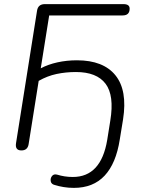

<svg xmlns="http://www.w3.org/2000/svg" viewBox="-20 -725 695 933"><path d="M339 188Q313 188 289 184Q265 180 246 174Q229 170 226.5 155.5Q224 141 233 130Q242 119 259 124Q275 129 294 132Q313 135 334 135Q471 135 501 -45L516 -139Q536 -261 493 -318Q450 -375 349 -375Q300 -375 255 -365.5Q210 -356 168 -332L119 -24Q114 6 84 6Q52 6 58 -30L160 -673Q165 -705 198 -705H580Q610 -705 610 -683Q610 -650 576 -650H219L178 -393Q214 -412 259 -422Q304 -432 354 -432Q482 -432 541 -359Q600 -286 578 -145L562 -47Q544 69 488.5 128.5Q433 188 339 188Z"/></svg>

Font: Nunito Light
Style: Italic
Weight: 300
Italic angle: -9°
Designer: Vernon Adams
Foundry: Vernon Adams
Version: Version 3.601; ttfautohint (v1.8.2.53-6de2)